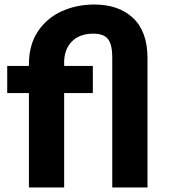

<svg xmlns="http://www.w3.org/2000/svg" viewBox="-20 -830 746 850"><path d="M397 -810Q506 -810 569.5 -750Q633 -690 633 -572V0H477V-577Q477 -632 458.5 -656.5Q440 -681 393 -681Q331 -681 296.5 -644.5Q262 -608 264 -545V-538H391V-418H264V0H108V-418H12V-538H108V-545Q108 -631 147.5 -690.5Q187 -750 253 -780Q319 -810 397 -810Z"/></svg>

Font: Chess Sans
Style: Bold
Weight: 700
Designer: Wolf Bōese
Foundry: Wolf Bōese
Version: Version 7.223